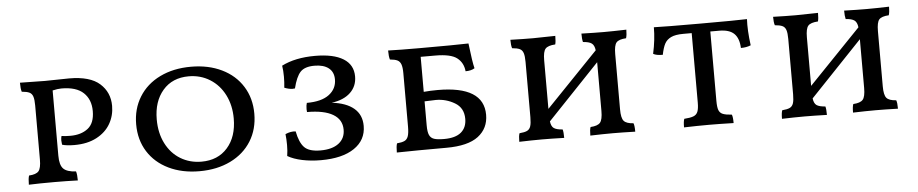

<svg xmlns="http://www.w3.org/2000/svg" viewBox="-36 -721 4517 945"><g transform="rotate(-5 2223.0 -249.0)"><path d="M421 -332Q421 -389 385.5 -422.5Q350 -456 277 -456Q258 -456 233 -450V-128Q233 -81 251 -63Q269 -45 313 -43Q318 -28 318 2Q262 0 202 0Q126 0 76 2Q76 -29 81 -43Q116 -45 128.5 -59.5Q141 -74 141 -117V-384Q141 -413 136 -428Q131 -443 118.5 -449Q106 -455 81 -457Q76 -472 76 -502Q170 -500 199 -500L319 -502Q422 -502 470 -459Q518 -416 518 -349Q518 -301 495 -261Q472 -221 426.5 -197Q381 -173 317 -173Q278 -173 256 -180Q254 -194 254 -201Q254 -214 257 -223Q272 -220 301 -220Q354 -220 387.5 -246Q421 -272 421 -332Z M628 -248Q628 -324 664.5 -383Q701 -442 767.5 -474.5Q834 -507 921 -507Q1007 -507 1073 -475Q1139 -443 1175.5 -384.5Q1212 -326 1212 -250Q1212 -173 1175.5 -114.5Q1139 -56 1072.5 -23.5Q1006 9 919 9Q833 9 767 -23Q701 -55 664.5 -113Q628 -171 628 -248ZM1109 -235Q1109 -300 1083 -351.5Q1057 -403 1010.5 -432Q964 -461 906 -461Q825 -461 778 -406.5Q731 -352 731 -263Q731 -196 757 -144.5Q783 -93 829 -65Q875 -37 933 -37Q1014 -37 1061.5 -91Q1109 -145 1109 -235Z M1743 -143Q1743 -73 1684 -33Q1625 7 1519 7Q1470 7 1427 -2Q1384 -11 1355 -28Q1359 -52 1359 -82Q1359 -111 1356 -136Q1383 -148 1407 -145Q1418 -89 1441.5 -65Q1465 -41 1521 -41Q1579 -41 1611 -65.5Q1643 -90 1643 -133Q1643 -183 1599 -209Q1555 -235 1471 -235Q1470 -239 1470 -249Q1470 -268 1474 -280Q1547 -280 1584.5 -308.5Q1622 -337 1622 -383Q1622 -420 1597 -439.5Q1572 -459 1527 -459Q1479 -459 1457.5 -436Q1436 -413 1422 -356Q1418 -355 1410 -355Q1393 -355 1370 -364Q1373 -391 1373 -418Q1373 -449 1369 -473Q1436 -507 1534 -507Q1625 -507 1673.5 -477Q1722 -447 1722 -389Q1722 -341 1689 -309.5Q1656 -278 1596 -270Q1667 -262 1705 -230Q1743 -198 1743 -143Z M2348 -145Q2348 -78 2297 -39Q2246 0 2139 0Q1992 0 1894 2Q1894 -29 1899 -43Q1923 -45 1936 -51Q1949 -57 1954.5 -73Q1960 -89 1960 -121V-384Q1960 -413 1954.5 -428Q1949 -443 1936.5 -449Q1924 -455 1900 -457Q1895 -472 1895 -502Q1949 -500 2050 -500Q2228 -500 2292 -502Q2303 -408 2311 -378Q2294 -367 2266 -367Q2262 -409 2231.5 -433Q2201 -457 2124 -457H2052V-284Q2085 -287 2121 -287Q2348 -287 2348 -145ZM2244 -134Q2244 -188 2201 -213.5Q2158 -239 2108 -239L2052 -237V-118Q2052 -86 2059 -70.5Q2066 -55 2082.5 -49.5Q2099 -44 2132 -44Q2188 -44 2216 -67.5Q2244 -91 2244 -134Z M3067 -40Q3072 -28 3072 2Q3004 0 2962 0Q2912 0 2850 2Q2850 -28 2855 -40Q2890 -42 2902.5 -56.5Q2915 -71 2915 -114V-355L2658 -85Q2661 -60 2674 -51Q2687 -42 2717 -40Q2721 -27 2721 2Q2653 0 2611 0Q2561 0 2499 2Q2499 -28 2504 -40Q2529 -42 2541.5 -48Q2554 -54 2559 -69Q2564 -84 2564 -114V-387Q2564 -416 2559 -431Q2554 -446 2541.5 -452Q2529 -458 2504 -460Q2499 -474 2499 -502Q2563 -500 2611 -500Q2651 -500 2721 -502Q2721 -473 2717 -460Q2681 -458 2668.5 -444Q2656 -430 2656 -387V-147L2913 -414Q2910 -439 2897 -448.5Q2884 -458 2854 -460Q2850 -475 2850 -502Q2914 -500 2961 -500Q3002 -500 3072 -502Q3072 -476 3067 -460Q3031 -458 3019 -444Q3007 -430 3007 -387V-114Q3007 -71 3019.5 -56.5Q3032 -42 3067 -40Z M3675 -372Q3654 -363 3626 -363Q3624 -411 3600.5 -434Q3577 -457 3527 -457H3483V-114Q3483 -83 3488.5 -68.5Q3494 -54 3508.5 -48Q3523 -42 3553 -40Q3558 -28 3558 2Q3484 0 3437 0Q3379 0 3313 2Q3313 -28 3318 -40Q3348 -42 3363.5 -48Q3379 -54 3385 -69Q3391 -84 3391 -114V-457H3350Q3310 -457 3288.5 -446.5Q3267 -436 3257 -417Q3247 -398 3240 -363Q3208 -363 3193 -372Q3208 -440 3208 -502Q3260 -500 3437 -500Q3617 -500 3668 -502Q3665 -448 3675 -372Z M4365 -40Q4370 -28 4370 2Q4302 0 4260 0Q4210 0 4148 2Q4148 -28 4153 -40Q4188 -42 4200.5 -56.5Q4213 -71 4213 -114V-355L3956 -85Q3959 -60 3972 -51Q3985 -42 4015 -40Q4019 -27 4019 2Q3951 0 3909 0Q3859 0 3797 2Q3797 -28 3802 -40Q3827 -42 3839.5 -48Q3852 -54 3857 -69Q3862 -84 3862 -114V-387Q3862 -416 3857 -431Q3852 -446 3839.5 -452Q3827 -458 3802 -460Q3797 -474 3797 -502Q3861 -500 3909 -500Q3949 -500 4019 -502Q4019 -473 4015 -460Q3979 -458 3966.5 -444Q3954 -430 3954 -387V-147L4211 -414Q4208 -439 4195 -448.5Q4182 -458 4152 -460Q4148 -475 4148 -502Q4212 -500 4259 -500Q4300 -500 4370 -502Q4370 -476 4365 -460Q4329 -458 4317 -444Q4305 -430 4305 -387V-114Q4305 -71 4317.5 -56.5Q4330 -42 4365 -40Z"/></g></svg>

Font: Vollkorn SC
Style: Regular
Weight: 400
Designer: Friedrich Althausen
Foundry: Friedrich Althausen
Version: Version 4.015